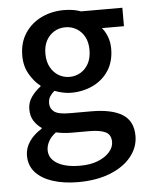

<svg xmlns="http://www.w3.org/2000/svg" viewBox="-56 -609 690 902"><g transform="rotate(-5 289.0 -158.5)"><path d="M276 247Q210 247 158 230.5Q106 214 76.5 182Q47 150 47 102Q47 67 68 36Q89 5 127 -18V-22Q106 -36 91.5 -58.5Q77 -81 77 -114Q77 -147 96.5 -173.5Q116 -200 139 -216V-220Q110 -242 88 -280Q66 -318 66 -367Q66 -429 95.5 -473.5Q125 -518 173.5 -541Q222 -564 279 -564Q303 -564 323.5 -560.5Q344 -557 359 -551H554V-464H450Q465 -447 475 -421Q485 -395 485 -364Q485 -304 457.5 -261.5Q430 -219 383 -196.5Q336 -174 279 -174Q261 -174 240.5 -178.5Q220 -183 202 -190Q189 -179 180.5 -166Q172 -153 172 -133Q172 -109 191.5 -94Q211 -79 264 -79H366Q463 -79 513 -47.5Q563 -16 563 54Q563 107 528 151Q493 195 428.5 221Q364 247 276 247ZM279 -249Q307 -249 331 -263Q355 -277 369 -303.5Q383 -330 383 -367Q383 -404 369 -429.5Q355 -455 331.5 -469Q308 -483 279 -483Q250 -483 226.5 -469Q203 -455 189 -429.5Q175 -404 175 -367Q175 -330 189.5 -303.5Q204 -277 227.5 -263Q251 -249 279 -249ZM292 171Q341 171 376 157Q411 143 431 120.5Q451 98 451 73Q451 38 425 25.5Q399 13 349 13H266Q246 13 228 11Q210 9 192 5Q168 23 157 44Q146 65 146 85Q146 125 185 148Q224 171 292 171Z"/></g></svg>

Font: Noto Sans SC Medium
Style: Regular
Weight: 500
Designer: Ryoko NISHIZUKA  (kana, bopomofo & ideographs); Paul D. Hunt (Latin, Greek & Cyrillic); Sandoll Communications , Soo-you
Foundry: Adobe
Version: Version 2.004-H2;hotconv 1.0.118;makeotfexe 2.5.65603